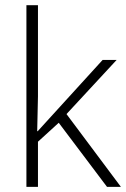

<svg xmlns="http://www.w3.org/2000/svg" viewBox="-20 -728 491 748"><path d="M127.9 0H82.9V-707.8H127.9V-352.9L124.9 -216.9H126.9L379.7 -494.4H434.3L239.1 -283.6L451 0H396.9L208.8 -249.7L127.9 -175.9Z"/></svg>

Font: Khula Light
Style: Regular
Weight: 300
Designer: Erin McLaughlin, Steve Matteson
Version: Version 1.002;PS 1.0;hotconv 1.0.72;makeotf.lib2.5.5900; ttf